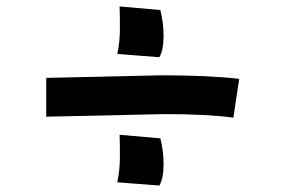

<svg xmlns="http://www.w3.org/2000/svg" viewBox="-20 -596 873 594"><path d="M123 -355 479 -363Q628 -363 720 -352L702 -232Q621 -243 489 -243L123 -235ZM476 -168Q486 -130 486 -87Q486 -44 473 -22L343 -32Q351 -70 351 -112Q351 -154 350 -179ZM476 -565Q486 -527 486 -484Q486 -441 473 -419L343 -429Q351 -467 351 -509Q351 -551 350 -576Z"/></svg>

Font: Boogaloo
Style: Regular
Weight: 400
Designer: John Vargas Beltran
Foundry: John Vargas Beltran
Version: Version 1.002